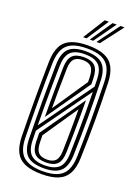

<svg xmlns="http://www.w3.org/2000/svg" viewBox="-181 -1061 836 1146"><g transform="rotate(20 237.0 -488.0)"><path d="M236.5 8.5Q170.8 8.5 129.8 -9Q88.8 -26.5 69.4 -64.2Q50 -102 48.8 -163.2Q47.8 -229.2 47.1 -287.5Q46.5 -345.8 46.5 -401.4Q46.5 -457 47.1 -514.6Q47.8 -572.2 48.8 -637Q50 -698.5 69.4 -736.1Q88.8 -773.8 129.8 -791.1Q170.8 -808.5 236.5 -808.5Q301.5 -808.5 342 -791.1Q382.5 -773.8 402.1 -736.1Q421.8 -698.5 423.5 -637.5Q425.5 -572.5 426.5 -515Q427.5 -457.5 427.4 -402Q427.2 -346.5 426.4 -288Q425.5 -229.5 423.5 -162.8Q421.8 -100.8 401.6 -63.1Q381.5 -25.5 340.9 -8.5Q300.2 8.5 236.5 8.5ZM236.5 -84.2Q273.2 -84.2 290.8 -103Q308.2 -121.8 309 -167.8Q310 -208.8 310.6 -252.9Q311.2 -297 311.6 -342Q312 -387 311.8 -430.8L162.2 -211.2Q162.2 -206.5 162.4 -201.1Q162.5 -195.8 162.6 -189.9Q162.8 -184 162.9 -177.9Q163 -171.8 163.2 -165.5Q164.2 -122 181.2 -103.1Q198.2 -84.2 236.5 -84.2ZM236.5 -65.8Q187 -65.8 164.5 -88.5Q142 -111.2 140.2 -164.5Q140.2 -171.5 140.1 -180.6Q140 -189.8 139.9 -199.5Q139.8 -209.2 139.5 -218L335.2 -496.8Q335.8 -441.5 335.6 -388.9Q335.5 -336.2 334.5 -281.6Q333.5 -227 332 -165.8Q330.5 -111.2 307.8 -88.5Q285 -65.8 236.5 -65.8ZM236.5 -47.2Q295.2 -47.2 324.1 -73.4Q353 -99.5 354.8 -165.2Q356.8 -235.2 357.5 -300Q358.2 -364.8 358.1 -428.2Q358 -491.8 356.5 -557.8L116.2 -224Q116.2 -216.2 116.4 -208.8Q116.5 -201.2 116.8 -193.9Q117 -186.5 117.1 -179.2Q117.2 -172 117.5 -164.5Q118.8 -101.8 146.4 -74.5Q174 -47.2 236.5 -47.2ZM236.5 -10.2Q293 -10.2 328.8 -25.5Q364.5 -40.8 381.9 -74.6Q399.2 -108.5 400.8 -164Q402.2 -226 403.1 -282.8Q404 -339.5 404 -395.2Q404 -451 403.2 -510.2Q402.5 -569.5 400.8 -636.5Q399.2 -691.8 381.9 -725.5Q364.5 -759.2 328.9 -774.5Q293.2 -789.8 236.5 -789.8Q178 -789.8 142.1 -774Q106.2 -758.2 89.6 -724.4Q73 -690.5 71.5 -636.5Q70.2 -578.5 69.6 -524Q69 -469.5 69 -413.6Q69 -357.8 69.6 -296.5Q70.2 -235.2 71.5 -164Q73.2 -78.8 113.4 -44.5Q153.5 -10.2 236.5 -10.2ZM236.5 -28.8Q161.8 -28.8 128.9 -60.1Q96 -91.5 94.5 -164Q93.5 -229.2 92.9 -287.4Q92.2 -345.5 92.2 -401.1Q92.2 -456.8 92.9 -514.4Q93.5 -572 94.5 -636.5Q96 -708.8 128.8 -740Q161.5 -771.2 236.5 -771.2Q309.2 -771.2 342.4 -740.1Q375.5 -709 377.8 -635.8Q379.5 -576.8 380.5 -519.9Q381.5 -463 381.5 -405.8Q381.5 -348.5 380.6 -288.9Q379.8 -229.2 377.8 -164.5Q375.5 -91.2 342.1 -60Q308.8 -28.8 236.5 -28.8ZM115.8 -257.8 355.8 -590.8Q355.8 -598 355.5 -605.4Q355.2 -612.8 355.1 -620.1Q355 -627.5 354.8 -635Q353 -699.8 324.6 -726.2Q296.2 -752.8 236.5 -752.8Q174 -752.8 146.4 -725.6Q118.8 -698.5 117.5 -635.8Q116 -562.5 115.4 -499.2Q114.8 -436 114.9 -377.1Q115 -318.2 115.8 -257.8ZM138.5 -319.2Q138.2 -372 138.2 -425.2Q138.2 -478.5 138.9 -531.5Q139.5 -584.5 140.5 -635.8Q141.8 -687.8 163.9 -711Q186 -734.2 236.5 -734.2Q285.2 -734.2 307.9 -711.5Q330.5 -688.8 332 -634.5Q332.2 -625.5 332.4 -616Q332.5 -606.5 332.8 -597.5ZM160.5 -382.5 309.5 -603Q309.5 -610.2 309.4 -619.8Q309.2 -629.2 309 -632.8Q308.2 -678 291 -696.9Q273.8 -715.8 236.5 -715.8Q199 -715.8 181.6 -697.4Q164.2 -679 163.2 -634.8Q161.8 -568.2 161.1 -507Q160.5 -445.8 160.5 -382.5ZM190.2 -845 277.5 -983.8H303L212 -845ZM274.8 -845 377 -983.8H402.5L296.5 -845ZM232.5 -845 327.2 -983.8H352.8L254 -845Z"/></g></svg>

Font: Big Shoulders Inline Text Thin
Style: Bold
Weight: 700
Version: Version 2.002